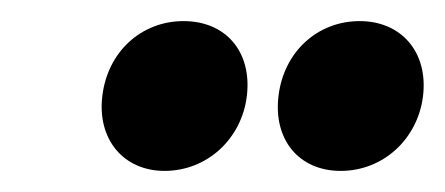

<svg xmlns="http://www.w3.org/2000/svg" viewBox="-20 -743 422 182"><path d="M136 -581C176 -581 209 -611 214 -652C219 -694 194 -723 154 -723C114 -723 82 -694 77 -652C72 -611 97 -581 136 -581ZM303 -581C343 -581 376 -611 381 -652C386 -694 360 -723 321 -723C281 -723 249 -694 244 -652C239 -611 263 -581 303 -581Z"/></svg>

Font: Barlow Condensed SemiBold
Style: Italic
Weight: 600
Width: 3
Italic angle: -7°
Designer: Jeremy Tribby
Foundry: Tribby Type
Version: Version 1.422;hotconv 1.0.109;makeotfexe 2.5.65596